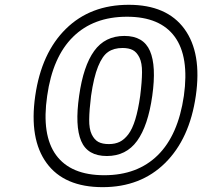

<svg xmlns="http://www.w3.org/2000/svg" viewBox="-20 -751 844 801"><path d="M127 -351.1Q152.8 -530.3 254.9 -630.6Q356.9 -731 517.1 -731Q675.8 -731 749.3 -630.4Q822.8 -529.8 796.9 -351.1Q771 -171.9 668.9 -71Q566.9 29.8 408.2 29.8Q248 29.8 174.6 -70.6Q101.1 -170.9 127 -351.1ZM176.8 -351.1Q152.8 -187.5 214.1 -103.8Q275.4 -20 415 -20Q553.2 -20 638.2 -103.5Q723.1 -187 747.1 -351.1Q770 -514.2 709 -597.7Q647.9 -681.2 509.8 -681.2Q370.1 -681.2 284.9 -597.4Q199.7 -513.7 176.8 -351.1ZM310.1 -351.1Q327.6 -475.6 372.8 -538.3Q418 -601.1 499 -601.1Q578.6 -601.1 605.7 -538.3Q632.8 -475.6 615.2 -351.1Q597.7 -226.6 552 -163.3Q506.3 -100.1 425.8 -100.1Q345.2 -100.1 318.6 -162.8Q292 -225.6 310.1 -351.1ZM359.9 -351.1Q352.5 -291.5 352.1 -252.4Q351.6 -213.4 362.5 -190.7Q373.5 -168 390.4 -158.9Q407.2 -149.9 434.1 -149.9Q460 -149.9 479.2 -159.2Q498.5 -168.5 515.4 -190.7Q532.2 -212.9 544.4 -252.7Q556.6 -292.5 564.9 -351.1Q572.3 -410.6 572.5 -449.5Q572.8 -488.3 561.8 -510.7Q550.8 -533.2 534.2 -542Q517.6 -550.8 491.2 -550.8Q455.1 -550.8 431.2 -534.4Q407.2 -518.1 389.2 -473.6Q371.1 -429.2 359.9 -351.1Z"/></svg>

Font: Trueno Bold Outline
Style: Italic
Weight: 700
Width: 6
Designer: Julieta Ulanovsky
Foundry: Julieta Ulanovsky
Version: Version 3.001b | FøM Fix